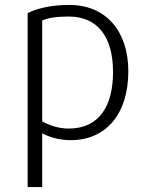

<svg xmlns="http://www.w3.org/2000/svg" viewBox="-20 -558 591 778"><path d="M151 200V-18C174 -5 217 10 266 10C412 10 500 -99 500 -269C500 -431 410 -538 261 -538C181 -538 127 -522 92 -505V200ZM151 -66V-475C173 -485 206 -491 258 -491C378 -491 438 -406 438 -266C438 -131 384 -37 258 -37C212 -37 173 -54 151 -66Z"/></svg>

Font: Repo Light
Style: Regular
Weight: 300
Designer: Stefan Peev
Foundry: Context Ltd
Version: Version 001.502